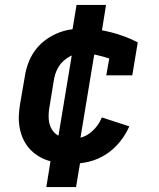

<svg xmlns="http://www.w3.org/2000/svg" viewBox="-20 -653 640 775"><path d="M269 8Q244 8 220 5Q196 2 174 -5Q152 -12 132.5 -24.5Q113 -37 98 -54Q83 -71 73.5 -92Q64 -113 59.5 -136.5Q55 -160 56 -184.5Q57 -209 61 -233L80 -343Q84 -370 93.5 -396.5Q103 -423 119.5 -446.5Q136 -470 159 -488Q182 -506 208.5 -517.5Q235 -529 262 -533.5Q289 -538 316 -538Q346 -538 375 -533.5Q404 -529 431 -522Q458 -515 484.5 -505Q511 -495 536 -482L514 -349H409L421 -417Q396 -425 370 -431Q344 -437 318 -437Q303 -437 288.5 -434.5Q274 -432 260.5 -424.5Q247 -417 235.5 -406.5Q224 -396 216 -382.5Q208 -369 203.5 -355Q199 -341 197 -327L179 -217Q175 -193 177 -169.5Q179 -146 191 -128Q203 -110 224 -101.5Q245 -93 269 -93Q288 -93 307 -98Q326 -103 342.5 -115.5Q359 -128 371.5 -144.5Q384 -161 391 -179L502 -143Q487 -109 463 -79.5Q439 -50 407 -29.5Q375 -9 339.5 -0.5Q304 8 269 8ZM167 102 193 -59 208 -57 278 -480H323L265 -488L289 -633H408L382 -471L367 -473L297 -50H252L311 -42L287 102Z"/></svg>

Font: Iosevka Slab Extended
Style: Bold Italic
Weight: 700
Width: 7
Italic angle: -9°
Monospace: yes
Designer: Belleve Invis
Foundry: Belleve Invis
Version: Version 11.1.0; ttfautohint (v1.8.3)